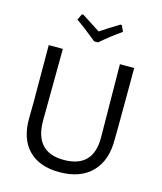

<svg xmlns="http://www.w3.org/2000/svg" viewBox="-124 -939 875 1037"><g transform="rotate(15 313.0 -420.5)"><path d="M427 -848 443 -814Q388 -776 327 -724H306Q230 -786 188 -814L204 -848H213Q287 -801 315 -782Q352 -807 419 -848ZM552 -641 551 -315 550 -243Q552 -125 488 -59Q424 7 306 7Q193 7 132.5 -56Q72 -119 74 -234L75 -321L74 -641H153L150 -244Q148 -63 312 -63Q478 -63 476 -234L472 -641Z"/></g></svg>

Font: Alegreya Sans SC
Style: Regular
Weight: 400
Designer: Juan Pablo del Peral
Foundry: Huerta Tipografica
Version: Version 2.007